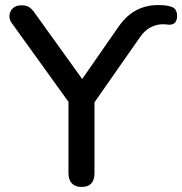

<svg xmlns="http://www.w3.org/2000/svg" viewBox="-20 -733 721 760"><path d="M303 7Q278 7 264.5 -7Q251 -21 251 -48V-364L274 -298L27 -641Q16 -656 17.5 -672.5Q19 -689 31 -700.5Q43 -712 65 -712Q79 -712 88 -708.5Q97 -705 105 -697Q113 -689 123 -674L317 -404H294L449 -627Q470 -657 493.5 -675.5Q517 -694 545 -703.5Q573 -713 607 -713Q642 -713 661.5 -705Q681 -697 681 -669Q681 -658 677 -650Q673 -642 666 -638.5Q659 -635 650 -635Q645 -636 637 -636.5Q629 -637 624 -637Q601 -637 577.5 -625.5Q554 -614 535 -587L333 -298L354 -364V-48Q354 7 303 7Z"/></svg>

Font: Nunito ExtraLight SemiBold
Style: Regular
Weight: 600
Version: Version 3.602